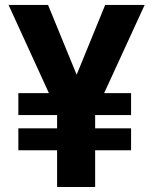

<svg xmlns="http://www.w3.org/2000/svg" viewBox="-20 -747 612 767"><path d="M171.9 -727.3H14.2L175.4 -375H53.3V-287.3H208.1V-234.4H53.3V-146.7H208.1V0H360.1V-146.7H503.6V-234.4H360.1V-287.3H503.6V-375H396L557.9 -727.3H400.2L286.2 -448.5Z"/></svg>

Font: Karasuma Gothic
Style: Bold
Weight: 700
Designer: Rasmus Andersson / Ryoko Nishizuka
Foundry: Genbu
Version: Version 1.00